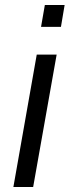

<svg xmlns="http://www.w3.org/2000/svg" viewBox="-20 -743 277 763"><path d="M143.1 -636.2 158.2 -723.1H236.8L222.2 -636.2ZM33.2 0 126 -525.9H205.1L111.8 0Z"/></svg>

Font: Archivo Expanded Light
Style: Italic
Weight: 300
Width: 7
Italic angle: -10°
Designer: Hector Gatti
Foundry: Omnibus-Type
Version: Version 2.001